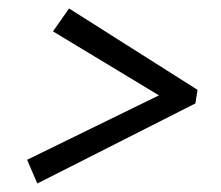

<svg xmlns="http://www.w3.org/2000/svg" viewBox="-20 -512 521 453"><path d="M105 -438 143 -492 446 -300 441 -268 68 -79 44 -135 355 -287Z"/></svg>

Font: Piazzolla Thin Medium
Style: Italic
Weight: 500
Italic angle: -11.3°
Version: Version 2.005